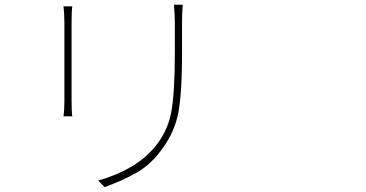

<svg xmlns="http://www.w3.org/2000/svg" viewBox="-20 -761 1540 808"><path d="M247.1 -734.4H284.2Q281.2 -712.9 281.2 -667V-336.9Q281.2 -291 284.2 -271.5H247.1Q251 -296.9 251 -336.9V-667Q251 -705.1 247.1 -734.4ZM711.9 -741.2H749Q746.1 -709 746.1 -668V-542Q746.1 -350.6 727.1 -271Q708 -191.4 653.3 -122.1Q611.3 -66.4 552.7 -33.2Q494.1 0 419.9 26.4L393.6 -1Q551.8 -46.9 630.9 -141.6Q684.6 -206.1 700.2 -286.6Q715.8 -367.2 715.8 -541V-668Q715.8 -698.2 711.9 -741.2Z"/></svg>

Font: Bpmf Zihi Sans ExtraLight
Style: ExtraLight
Weight: 250
Foundry: But Ko
Version: Version 1.320